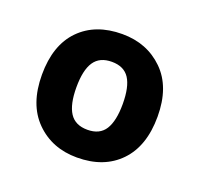

<svg xmlns="http://www.w3.org/2000/svg" viewBox="-75 -803 537 518"><g transform="rotate(20 194.0 -544.5)"><path d="M360 -545Q360 -460.2 315 -413.6Q270 -367 192.8 -367Q121 -367 74.5 -413.5Q28 -460 28 -545Q28 -630 73 -676Q118 -722 195 -722Q266 -722 313 -676Q360 -630 360 -545ZM127 -544.7Q127 -496 142.8 -471.5Q158.6 -447 193.8 -447Q229 -447 244.5 -471.6Q260 -496.3 260 -544.7Q260 -594 244.4 -618Q228.7 -642 193.9 -642Q159 -642 143 -618.1Q127 -594.2 127 -544.7Z"/></g></svg>

Font: Noto Sans New Tai Lue
Style: Regular
Weight: 400
Designer: Monotype Design Team
Foundry: Monotype Imaging Inc.
Version: Version 2.003